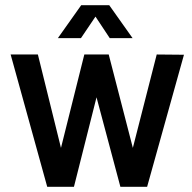

<svg xmlns="http://www.w3.org/2000/svg" viewBox="-20 -720 740 740"><path d="M162 0H265L352 -345L444 0H547L689 -509L584 -510L492 -150L399 -510H305L215 -150L126 -510H21ZM203 -573H292L348 -656L403 -573H491L401 -700H293Z"/></svg>

Font: Vanilla Cream DemiBold
Style: Regular
Weight: 600
Designer: Jeremy Tribby, Jinavaṁso
Foundry: Tribby Type
Version: Version 1.422;Glyphs 3.1.2 (3151)